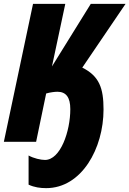

<svg xmlns="http://www.w3.org/2000/svg" viewBox="-25 -734 670 994"><path d="M214 240C398 240 511 34 511 -167C511 -278 489 -340 401 -384L625 -714H445L244 -390L313 -714H146L-5 0H162L214 -250C234 -256 259 -259 272 -259C317 -259 339 -230 339 -169C339 -54 288 94 208 94C186 94 150 86 123 71V222C153 236 184 240 214 240Z"/></svg>

Font: Noto Sans ExtraCondensed Black
Style: Italic
Weight: 900
Width: 2
Italic angle: -12°
Designer: Monotype Design Team
Foundry: Monotype Imaging Inc.
Version: Version 2.013